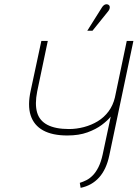

<svg xmlns="http://www.w3.org/2000/svg" viewBox="-20 -897 662 924"><path d="M500 -842Q505 -848 507 -854Q509 -860 508 -865.5Q507 -871 502 -874Q497 -877 491 -876.5Q485 -876 480 -872Q475 -868 471 -862L400 -749H425ZM506 -149 622 -700H590L533 -428Q524 -390 502.5 -361Q481 -332 450.5 -313.5Q420 -295 384 -285.5Q348 -276 312 -276Q247 -276 208.5 -296Q170 -316 158.5 -356Q147 -396 159 -457L210 -700H179L128 -462Q112 -390 127.5 -342Q143 -294 187.5 -269.5Q232 -245 304 -245Q360 -245 401 -260Q442 -275 470 -296Q498 -317 513 -336L474 -153Q466 -117 454 -93Q442 -69 427 -53.5Q412 -38 396 -30Q380 -22 364 -17L368 7Q422 -4 457 -43Q492 -82 506 -149Z"/></svg>

Font: Advent Pro ExtraLight
Style: Italic
Weight: 250
Italic angle: -12°
Version: Version 3.000